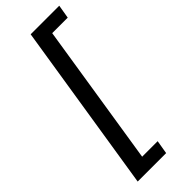

<svg xmlns="http://www.w3.org/2000/svg" viewBox="-287 -735 945 945"><g transform="rotate(-45 186.0 -262.5)"><path d="M33 180 173 -705H372L360 -634H252L135 109H243L231 180Z"/></g></svg>

Font: Nunito Sans 10pt SemiCondensed Medium
Style: Italic
Weight: 500
Width: 4
Italic angle: -9°
Designer: Vernon Adams
Foundry: Vernon Adams
Version: Version 3.101;gftools[0.9.27]